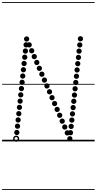

<svg xmlns="http://www.w3.org/2000/svg" viewBox="-25 -1349 923 1832"><path d="M229 -952Q218.5 -952 211.2 -959.2Q204 -966.5 204 -977Q204 -987.5 211.2 -994.8Q218.5 -1002 229 -1002Q239.5 -1002 246.8 -994.8Q254 -987.5 254 -977Q254 -966.5 246.8 -959.2Q239.5 -952 229 -952ZM253.5 -896Q243 -896 235.8 -903.2Q228.5 -910.5 228.5 -921Q228.5 -931.5 235.8 -938.8Q243 -946 253.5 -946Q264 -946 271.2 -938.8Q278.5 -931.5 278.5 -921Q278.5 -910.5 271.2 -903.2Q264 -896 253.5 -896ZM277.5 -840Q267 -840 259.8 -847.2Q252.5 -854.5 252.5 -865Q252.5 -875.5 259.8 -882.8Q267 -890 277.5 -890Q288 -890 295.2 -882.8Q302.5 -875.5 302.5 -865Q302.5 -854.5 295.2 -847.2Q288 -840 277.5 -840ZM302 -784Q291.5 -784 284.2 -791.2Q277 -798.5 277 -809Q277 -819.5 284.2 -826.8Q291.5 -834 302 -834Q312.5 -834 319.8 -826.8Q327 -819.5 327 -809Q327 -798.5 319.8 -791.2Q312.5 -784 302 -784ZM326 -728Q315.5 -728 308.2 -735.2Q301 -742.5 301 -753Q301 -763.5 308.2 -770.8Q315.5 -778 326 -778Q336.5 -778 343.8 -770.8Q351 -763.5 351 -753Q351 -742.5 343.8 -735.2Q336.5 -728 326 -728ZM350.5 -672Q340 -672 332.8 -679.2Q325.5 -686.5 325.5 -697Q325.5 -707.5 332.8 -714.8Q340 -722 350.5 -722Q361 -722 368.2 -714.8Q375.5 -707.5 375.5 -697Q375.5 -686.5 368.2 -679.2Q361 -672 350.5 -672ZM374.5 -616Q364 -616 356.8 -623.2Q349.5 -630.5 349.5 -641Q349.5 -651.5 356.8 -658.8Q364 -666 374.5 -666Q385 -666 392.2 -658.8Q399.5 -651.5 399.5 -641Q399.5 -630.5 392.2 -623.2Q385 -616 374.5 -616ZM399 -560Q388.5 -560 381.2 -567.2Q374 -574.5 374 -585Q374 -595.5 381.2 -602.8Q388.5 -610 399 -610Q409.5 -610 416.8 -602.8Q424 -595.5 424 -585Q424 -574.5 416.8 -567.2Q409.5 -560 399 -560ZM423 -504Q412.5 -504 405.2 -511.2Q398 -518.5 398 -529Q398 -539.5 405.2 -546.8Q412.5 -554 423 -554Q433.5 -554 440.8 -546.8Q448 -539.5 448 -529Q448 -518.5 440.8 -511.2Q433.5 -504 423 -504ZM447.5 -448Q437 -448 429.8 -455.2Q422.5 -462.5 422.5 -473Q422.5 -483.5 429.8 -490.8Q437 -498 447.5 -498Q458 -498 465.2 -490.8Q472.5 -483.5 472.5 -473Q472.5 -462.5 465.2 -455.2Q458 -448 447.5 -448ZM471.5 -392Q461 -392 453.8 -399.2Q446.5 -406.5 446.5 -417Q446.5 -427.5 453.8 -434.8Q461 -442 471.5 -442Q482 -442 489.2 -434.8Q496.5 -427.5 496.5 -417Q496.5 -406.5 489.2 -399.2Q482 -392 471.5 -392ZM496 -336Q485.5 -336 478.2 -343.2Q471 -350.5 471 -361Q471 -371.5 478.2 -378.8Q485.5 -386 496 -386Q506.5 -386 513.8 -378.8Q521 -371.5 521 -361Q521 -350.5 513.8 -343.2Q506.5 -336 496 -336ZM520 -280Q509.5 -280 502.2 -287.2Q495 -294.5 495 -305Q495 -315.5 502.2 -322.8Q509.5 -330 520 -330Q530.5 -330 537.8 -322.8Q545 -315.5 545 -305Q545 -294.5 537.8 -287.2Q530.5 -280 520 -280ZM544.5 -224Q534 -224 526.8 -231.2Q519.5 -238.5 519.5 -249Q519.5 -259.5 526.8 -266.8Q534 -274 544.5 -274Q555 -274 562.2 -266.8Q569.5 -259.5 569.5 -249Q569.5 -238.5 562.2 -231.2Q555 -224 544.5 -224ZM568.5 -168Q558 -168 550.8 -175.2Q543.5 -182.5 543.5 -193Q543.5 -203.5 550.8 -210.8Q558 -218 568.5 -218Q579 -218 586.2 -210.8Q593.5 -203.5 593.5 -193Q593.5 -182.5 586.2 -175.2Q579 -168 568.5 -168ZM593 -112Q582.5 -112 575.2 -119.2Q568 -126.5 568 -137Q568 -147.5 575.2 -154.8Q582.5 -162 593 -162Q603.5 -162 610.8 -154.8Q618 -147.5 618 -137Q618 -126.5 610.8 -119.2Q603.5 -112 593 -112ZM617 -56Q606.5 -56 599.2 -63.2Q592 -70.5 592 -81Q592 -91.5 599.2 -98.8Q606.5 -106 617 -106Q627.5 -106 634.8 -98.8Q642 -91.5 642 -81Q642 -70.5 634.8 -63.2Q627.5 -56 617 -56ZM641.5 0Q631 0 623.8 -7.2Q616.5 -14.5 616.5 -25Q616.5 -35.5 623.8 -42.8Q631 -50 641.5 -50Q652 -50 659.2 -42.8Q666.5 -35.5 666.5 -25Q666.5 -14.5 659.2 -7.2Q652 0 641.5 0ZM224 -896Q213.5 -896 206.2 -903.2Q199 -910.5 199 -921Q199 -931.5 206.2 -938.8Q213.5 -946 224 -946Q234.5 -946 241.8 -938.8Q249 -931.5 249 -921Q249 -910.5 241.8 -903.2Q234.5 -896 224 -896ZM217.5 -837Q207 -837 199.8 -844.2Q192.5 -851.5 192.5 -862Q192.5 -872.5 199.8 -879.8Q207 -887 217.5 -887Q228 -887 235.2 -879.8Q242.5 -872.5 242.5 -862Q242.5 -851.5 235.2 -844.2Q228 -837 217.5 -837ZM211 -778Q200.5 -778 193.2 -785.2Q186 -792.5 186 -803Q186 -813.5 193.2 -820.8Q200.5 -828 211 -828Q221.5 -828 228.8 -820.8Q236 -813.5 236 -803Q236 -792.5 228.8 -785.2Q221.5 -778 211 -778ZM205 -718Q194.5 -718 187.2 -725.2Q180 -732.5 180 -743Q180 -753.5 187.2 -760.8Q194.5 -768 205 -768Q215.5 -768 222.8 -760.8Q230 -753.5 230 -743Q230 -732.5 222.8 -725.2Q215.5 -718 205 -718ZM198.5 -658.5Q188 -658.5 180.8 -665.8Q173.5 -673 173.5 -683.5Q173.5 -694 180.8 -701.2Q188 -708.5 198.5 -708.5Q209 -708.5 216.2 -701.2Q223.5 -694 223.5 -683.5Q223.5 -673 216.2 -665.8Q209 -658.5 198.5 -658.5ZM192 -598.5Q181.5 -598.5 174.2 -605.8Q167 -613 167 -623.5Q167 -634 174.2 -641.2Q181.5 -648.5 192 -648.5Q202.5 -648.5 209.8 -641.2Q217 -634 217 -623.5Q217 -613 209.8 -605.8Q202.5 -598.5 192 -598.5ZM186 -538.5Q175.5 -538.5 168.2 -545.8Q161 -553 161 -563.5Q161 -574 168.2 -581.2Q175.5 -588.5 186 -588.5Q196.5 -588.5 203.8 -581.2Q211 -574 211 -563.5Q211 -553 203.8 -545.8Q196.5 -538.5 186 -538.5ZM179.5 -479Q169 -479 161.8 -486.2Q154.5 -493.5 154.5 -504Q154.5 -514.5 161.8 -521.8Q169 -529 179.5 -529Q190 -529 197.2 -521.8Q204.5 -514.5 204.5 -504Q204.5 -493.5 197.2 -486.2Q190 -479 179.5 -479ZM173 -419Q162.5 -419 155.2 -426.2Q148 -433.5 148 -444Q148 -454.5 155.2 -461.8Q162.5 -469 173 -469Q183.5 -469 190.8 -461.8Q198 -454.5 198 -444Q198 -433.5 190.8 -426.2Q183.5 -419 173 -419ZM167 -359Q156.5 -359 149.2 -366.2Q142 -373.5 142 -384Q142 -394.5 149.2 -401.8Q156.5 -409 167 -409Q177.5 -409 184.8 -401.8Q192 -394.5 192 -384Q192 -373.5 184.8 -366.2Q177.5 -359 167 -359ZM160.5 -299.5Q150 -299.5 142.8 -306.8Q135.5 -314 135.5 -324.5Q135.5 -335 142.8 -342.2Q150 -349.5 160.5 -349.5Q171 -349.5 178.2 -342.2Q185.5 -335 185.5 -324.5Q185.5 -314 178.2 -306.8Q171 -299.5 160.5 -299.5ZM154.5 -239.5Q144 -239.5 136.8 -246.8Q129.5 -254 129.5 -264.5Q129.5 -275 136.8 -282.2Q144 -289.5 154.5 -289.5Q165 -289.5 172.2 -282.2Q179.5 -275 179.5 -264.5Q179.5 -254 172.2 -246.8Q165 -239.5 154.5 -239.5ZM148 -179.5Q137.5 -179.5 130.2 -186.8Q123 -194 123 -204.5Q123 -215 130.2 -222.2Q137.5 -229.5 148 -229.5Q158.5 -229.5 165.8 -222.2Q173 -215 173 -204.5Q173 -194 165.8 -186.8Q158.5 -179.5 148 -179.5ZM142 -120Q131.5 -120 124.2 -127.2Q117 -134.5 117 -145Q117 -155.5 124.2 -162.8Q131.5 -170 142 -170Q152.5 -170 159.8 -162.8Q167 -155.5 167 -145Q167 -134.5 159.8 -127.2Q152.5 -120 142 -120ZM135.5 -60Q125 -60 117.8 -67.2Q110.5 -74.5 110.5 -85Q110.5 -95.5 117.8 -102.8Q125 -110 135.5 -110Q146 -110 153.2 -102.8Q160.5 -95.5 160.5 -85Q160.5 -74.5 153.2 -67.2Q146 -60 135.5 -60ZM742.5 -954Q732 -954 724.8 -961.2Q717.5 -968.5 717.5 -979Q717.5 -989.5 724.8 -996.8Q732 -1004 742.5 -1004Q753 -1004 760.2 -996.8Q767.5 -989.5 767.5 -979Q767.5 -968.5 760.2 -961.2Q753 -954 742.5 -954ZM736 -895Q725.5 -895 718.2 -902.2Q711 -909.5 711 -920Q711 -930.5 718.2 -937.8Q725.5 -945 736 -945Q746.5 -945 753.8 -937.8Q761 -930.5 761 -920Q761 -909.5 753.8 -902.2Q746.5 -895 736 -895ZM729.5 -836Q719 -836 711.8 -843.2Q704.5 -850.5 704.5 -861Q704.5 -871.5 711.8 -878.8Q719 -886 729.5 -886Q740 -886 747.2 -878.8Q754.5 -871.5 754.5 -861Q754.5 -850.5 747.2 -843.2Q740 -836 729.5 -836ZM723.5 -776Q713 -776 705.8 -783.2Q698.5 -790.5 698.5 -801Q698.5 -811.5 705.8 -818.8Q713 -826 723.5 -826Q734 -826 741.2 -818.8Q748.5 -811.5 748.5 -801Q748.5 -790.5 741.2 -783.2Q734 -776 723.5 -776ZM717 -716.5Q706.5 -716.5 699.2 -723.8Q692 -731 692 -741.5Q692 -752 699.2 -759.2Q706.5 -766.5 717 -766.5Q727.5 -766.5 734.8 -759.2Q742 -752 742 -741.5Q742 -731 734.8 -723.8Q727.5 -716.5 717 -716.5ZM710.5 -656.5Q700 -656.5 692.8 -663.8Q685.5 -671 685.5 -681.5Q685.5 -692 692.8 -699.2Q700 -706.5 710.5 -706.5Q721 -706.5 728.2 -699.2Q735.5 -692 735.5 -681.5Q735.5 -671 728.2 -663.8Q721 -656.5 710.5 -656.5ZM704.5 -596.5Q694 -596.5 686.8 -603.8Q679.5 -611 679.5 -621.5Q679.5 -632 686.8 -639.2Q694 -646.5 704.5 -646.5Q715 -646.5 722.2 -639.2Q729.5 -632 729.5 -621.5Q729.5 -611 722.2 -603.8Q715 -596.5 704.5 -596.5ZM698 -537Q687.5 -537 680.2 -544.2Q673 -551.5 673 -562Q673 -572.5 680.2 -579.8Q687.5 -587 698 -587Q708.5 -587 715.8 -579.8Q723 -572.5 723 -562Q723 -551.5 715.8 -544.2Q708.5 -537 698 -537ZM691.5 -477Q681 -477 673.8 -484.2Q666.5 -491.5 666.5 -502Q666.5 -512.5 673.8 -519.8Q681 -527 691.5 -527Q702 -527 709.2 -519.8Q716.5 -512.5 716.5 -502Q716.5 -491.5 709.2 -484.2Q702 -477 691.5 -477ZM685.5 -417Q675 -417 667.8 -424.2Q660.5 -431.5 660.5 -442Q660.5 -452.5 667.8 -459.8Q675 -467 685.5 -467Q696 -467 703.2 -459.8Q710.5 -452.5 710.5 -442Q710.5 -431.5 703.2 -424.2Q696 -417 685.5 -417ZM679 -357.5Q668.5 -357.5 661.2 -364.8Q654 -372 654 -382.5Q654 -393 661.2 -400.2Q668.5 -407.5 679 -407.5Q689.5 -407.5 696.8 -400.2Q704 -393 704 -382.5Q704 -372 696.8 -364.8Q689.5 -357.5 679 -357.5ZM673 -297.5Q662.5 -297.5 655.2 -304.8Q648 -312 648 -322.5Q648 -333 655.2 -340.2Q662.5 -347.5 673 -347.5Q683.5 -347.5 690.8 -340.2Q698 -333 698 -322.5Q698 -312 690.8 -304.8Q683.5 -297.5 673 -297.5ZM666.5 -237.5Q656 -237.5 648.8 -244.8Q641.5 -252 641.5 -262.5Q641.5 -273 648.8 -280.2Q656 -287.5 666.5 -287.5Q677 -287.5 684.2 -280.2Q691.5 -273 691.5 -262.5Q691.5 -252 684.2 -244.8Q677 -237.5 666.5 -237.5ZM660.5 -178Q650 -178 642.8 -185.2Q635.5 -192.5 635.5 -203Q635.5 -213.5 642.8 -220.8Q650 -228 660.5 -228Q671 -228 678.2 -220.8Q685.5 -213.5 685.5 -203Q685.5 -192.5 678.2 -185.2Q671 -178 660.5 -178ZM654 -118Q643.5 -118 636.2 -125.2Q629 -132.5 629 -143Q629 -153.5 636.2 -160.8Q643.5 -168 654 -168Q664.5 -168 671.8 -160.8Q679 -153.5 679 -143Q679 -132.5 671.8 -125.2Q664.5 -118 654 -118ZM647.5 -58Q637 -58 629.8 -65.2Q622.5 -72.5 622.5 -83Q622.5 -93.5 629.8 -100.8Q637 -108 647.5 -108Q658 -108 665.2 -100.8Q672.5 -93.5 672.5 -83Q672.5 -72.5 665.2 -65.2Q658 -58 647.5 -58ZM129 3Q117 3 108.5 -5.5Q100 -14 100 -26Q100 -38 108.5 -46.5Q117 -55 129 -55Q141 -55 149.5 -46.5Q158 -38 158 -26Q158 -14 149.5 -5.5Q141 3 129 3ZM129 -10.5Q135.5 -10.5 140 -15.2Q144.5 -20 144.5 -26.5Q144.5 -32.5 140 -37Q135.5 -41.5 129 -41.5Q122.5 -41.5 118 -37Q113.5 -32.5 113.5 -26.5Q113.5 -20 118 -15.2Q122.5 -10.5 129 -10.5ZM-5 455H878V463H-5ZM-5 -16H878V0H-5ZM-5 -549H878V-541H-5ZM-5 -1329H878V-1321H-5Z"/></svg>

Font: Edu SA Dotted Guide
Style: Regular
Weight: 400
Designer: Tina and Corey Anderson, Eben Sorkin, Mirko Velimirovic
Foundry: Google for Education
Version: Version 2.000